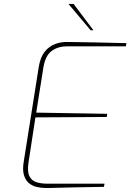

<svg xmlns="http://www.w3.org/2000/svg" viewBox="-20 -944 659 970"><path d="M216 6Q191 6 167.5 1Q144 -4 126.5 -18.5Q109 -33 101 -59.5Q93 -86 100 -128L176 -607Q184 -656 206.5 -683.5Q229 -711 259.5 -722Q290 -733 322 -732Q396 -731 470.5 -729.5Q545 -728 619 -726L616 -710H319Q273 -710 241 -686.5Q209 -663 199 -602L163 -375L522 -369L519 -353L159 -351L124 -123Q117 -77 128.5 -54Q140 -31 164 -23.5Q188 -16 220 -16H508L505 0Q433 1 360.5 2.5Q288 4 216 6ZM438 -791 326 -924H352L452 -791Z"/></svg>

Font: Exo Thin Thin
Style: Italic
Weight: 250
Italic angle: -9°
Version: Version 2.000